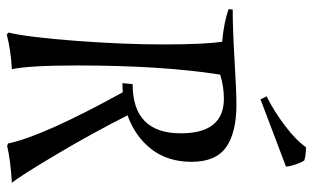

<svg xmlns="http://www.w3.org/2000/svg" viewBox="-198 -709 922 566"><g transform="rotate(90 263.0 -426.0)"><path d="M373 -498Q373 -625 271 -625Q235 -625 200 -614Q173 -443 173 -192Q173 -51 184 0Q128 3 82 15L76 10Q90 -49 100.5 -190Q111 -331 111 -448.5Q111 -566 103 -620Q45 -625 7 -639L8 -651Q66 -651 159 -656.5Q252 -662 288 -662Q371 -662 414 -631.5Q457 -601 457 -530Q457 -459 419.5 -411Q382 -363 320 -341Q372 -238 435.5 -131Q499 -24 519 0Q452 4 410 14L403 11Q381 -93 252 -327Q243 -326 225 -326L228 -356Q373 -356 373 -498ZM471 -808 273 -733 264 -751Q305 -771 348.5 -803.5Q392 -836 414 -867Q438 -867 453 -862Q459 -854 465 -835.5Q471 -817 471 -808Z"/></g></svg>

Font: Almendra
Style: Italic
Weight: 400
Italic angle: -12°
Designer: Ana Sanfelippo
Foundry: Ana Sanfelippo
Version: Version 1.004